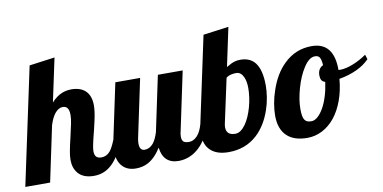

<svg xmlns="http://www.w3.org/2000/svg" viewBox="-107 -896 2192 1098"><g transform="rotate(-10 989.0 -347.0)"><path d="M269 -29.3Q243.2 -59.6 243.2 -106.9Q243.2 -129.4 248.8 -159.2Q254.4 -189 265.6 -235.8Q276.9 -283.7 282.5 -312.3Q288.1 -340.8 288.1 -361.8Q288.1 -413.1 252 -413.1Q226.6 -413.1 205.1 -386.2Q187 -363.3 173.8 -320.8L106 0H-38.1L106.9 -680.2L254.9 -700.2L201.2 -448.2Q230.5 -481 264.2 -494.1Q289.1 -503.9 317.9 -503.9Q368.7 -503.9 397.9 -477.5Q429.2 -448.7 429.2 -391.1Q429.2 -356.4 416.5 -300.8Q413.1 -284.7 405.3 -252.4Q391.1 -198.2 384.8 -166Q380.9 -145.5 380.9 -132.8Q380.9 -112.8 389.9 -101.8Q398.9 -90.8 420.9 -90.8Q450.7 -90.8 471.2 -115.2Q486.8 -133.8 504.9 -179.2H546.9Q509.8 -69.3 453.1 -25.4Q413.1 5.9 360.8 5.9Q298.8 5.9 269 -29.3Z M528.3 -22.5Q497.1 -53.7 497.1 -113.8Q497.1 -142.1 504.9 -179.2L572.8 -500H716.8L645 -160.2Q642.1 -145 642.1 -131.8Q642.1 -90.8 671.9 -90.8Q699.2 -90.8 721.2 -115.7Q738.8 -136.7 752 -179.2L819.8 -500H963.9L892.1 -160.2Q887.7 -145.5 887.7 -127.9Q887.7 -107.4 897.5 -99.1Q907.2 -90.8 928.7 -90.8Q956.5 -90.8 978.5 -115.7Q998 -137.7 1009.8 -179.2H1051.8Q1024.9 -103 986.8 -58.6Q954.6 -22 914.1 -5.9Q884.3 5.9 851.1 5.9Q808.1 5.9 782.7 -18.1Q757.3 -42 752 -88.9Q717.8 -34.2 674.8 -10.7Q644 5.9 604 5.9Q556.2 5.9 528.3 -22.5Z M1002.9 -122.1Q1002.9 -154.8 1009.8 -179.2L1116.7 -680.2L1264.6 -700.2L1216.8 -475.1Q1245.6 -492.7 1265.6 -498.5Q1280.3 -502.9 1298.8 -502.9Q1355 -502.9 1384.3 -465.3Q1417 -422.9 1417 -332Q1417 -300.8 1411.1 -264.4Q1405.3 -228 1393.1 -192.4Q1363.8 -106.9 1308.1 -55.7Q1240.7 5.9 1142.6 5.9Q1074.2 5.9 1038.6 -27.6Q1002.9 -61 1002.9 -122.1ZM1258.3 -131.3Q1283.7 -167.5 1300.3 -226.1Q1315.9 -283.7 1315.9 -335.9Q1315.9 -376.5 1303.2 -402.3Q1296.4 -416.5 1286.1 -424.3Q1275.9 -432.1 1262.7 -432.1Q1245.6 -432.1 1231.9 -428.7Q1211.4 -423.3 1203.6 -414.1L1148.9 -160.2Q1146 -147.9 1146 -137.2Q1146 -90.8 1198.7 -90.8Q1229 -90.8 1258.3 -131.3Z M1484.9 -32.2Q1439.5 -72.3 1439.5 -153.8Q1439.5 -184.6 1445.8 -221.9Q1452.1 -259.3 1465.3 -297.4Q1495.6 -388.2 1551.8 -442.4Q1619.6 -508.8 1713.4 -508.8Q1841.8 -508.8 1841.8 -349.1V-348.1Q1844.7 -347.2 1846.7 -347.2H1852.5Q1885.7 -347.2 1931.2 -365.7Q1971.2 -382.3 2006.8 -407.2L2015.6 -379.9Q1986.3 -349.1 1940.2 -327.6Q1894 -306.2 1838.4 -296.9Q1832.5 -229 1812 -173.1Q1791.5 -117.2 1759.3 -77.1Q1727.5 -38.1 1686.5 -17.1Q1645.5 3.9 1599.6 3.9Q1525.4 3.9 1484.9 -32.2ZM1710 -146Q1726.1 -174.3 1737.8 -212.4Q1749.5 -250.5 1755.4 -293.9Q1740.7 -297.9 1734.6 -308.6Q1728.5 -319.3 1728.5 -335.9Q1728.5 -356.4 1736.8 -370.1Q1745.1 -383.8 1759.8 -390.1Q1757.8 -421.9 1749.5 -435.5Q1745.1 -442.4 1738.5 -445.3Q1731.9 -448.2 1721.7 -448.2Q1688 -448.2 1655.8 -397.5Q1626 -351.6 1606.9 -284.2Q1588.4 -218.3 1588.4 -167Q1588.4 -142.1 1591.1 -126.5Q1593.8 -110.8 1600.1 -102.1Q1606 -93.3 1615.2 -89.6Q1624.5 -85.9 1639.6 -85.9Q1657.2 -85.9 1675.5 -101.8Q1693.8 -117.7 1710 -146Z"/></g></svg>

Font: Pattaya
Style: Regular
Weight: 400
Designer: Pablo Impallari / Thai characters Designed by Thanarat Vachiruckul and Suppakit Chalermlarp
Foundry: Pablo Impallari
Version: Version 1.007;September 16, 2023;FontCreator 15.0.0.2934 64-